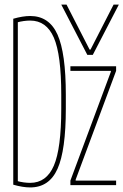

<svg xmlns="http://www.w3.org/2000/svg" viewBox="-20 -810 540 840"><path d="M112 10Q80 10 38 -2V-728Q80 -740 112 -740Q195 -740 231.5 -659Q268 -578 268 -395V-335Q268 -152 231.5 -71Q195 10 112 10ZM51 -19Q69 -14 84 -12Q99 -10 112 -10Q183 -10 215.5 -85Q248 -160 248 -335V-395Q248 -571 215.5 -645.5Q183 -720 112 -720Q99 -720 84 -718Q69 -716 51 -711L58 -722V-8ZM288 0V-20L465 -496V-500H288V-520H488V-500L311 -24V-20H488V0ZM362 -570 248 -790H271L372 -593H376L477 -790H500L386 -570Z"/></svg>

Font: M PLUS Code Latin Thin
Style: Regular
Weight: 250
Designer: Coji Morishita
Foundry: UNDERFOREST DESIGN
Version: Version 1.002; ttfautohint (v1.8.3)